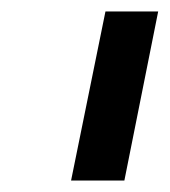

<svg xmlns="http://www.w3.org/2000/svg" viewBox="-20 -760 296 335"><path d="M104 -445 164 -740H256L197 -445Z"/></svg>

Font: IBM Plex Sans Condensed Medium
Style: Italic
Weight: 500
Width: 3
Italic angle: -11°
Designer: Mike Abbink, Paul van der Laan, Pieter van Rosmalen
Foundry: Bold Monday
Version: Version 1.3